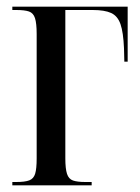

<svg xmlns="http://www.w3.org/2000/svg" viewBox="-20 -556 419 576"><path d="M17 0V-10H29Q55 -10 68 -15Q81 -20 85.5 -35Q90 -50 90 -81V-454Q90 -486 85 -501.5Q80 -517 67 -521.5Q54 -526 29 -526H17V-536H363V-371H353L352 -411Q350 -459 341.5 -483.5Q333 -508 313.5 -517Q294 -526 258 -526H176V-81Q176 -50 181 -34.5Q186 -19 199 -14.5Q212 -10 236 -10H255V0Z"/></svg>

Font: Noto Serif Display ExtraCondensed
Style: Regular
Weight: 400
Width: 2
Designer: Monotype Design Team
Foundry: Monotype Imaging Inc.
Version: Version 2.009